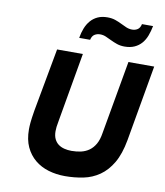

<svg xmlns="http://www.w3.org/2000/svg" viewBox="-99 -1015 954 1108"><g transform="rotate(10 377.5 -460.5)"><path d="M566 -784Q541 -784 521 -791Q501 -798 483.5 -806.5Q466 -815 450 -822Q434 -829 416 -829Q398 -829 383.5 -820Q369 -811 364 -788H300Q305 -819 315.5 -845.5Q326 -872 343 -891.5Q360 -911 384 -922Q408 -933 441 -933Q467 -933 487 -926Q507 -919 524 -910.5Q541 -902 557.5 -895Q574 -888 592 -888Q610 -888 624 -897Q638 -906 643 -929H708Q702 -898 692 -871.5Q682 -845 665 -825.5Q648 -806 623.5 -795Q599 -784 566 -784ZM357 12Q306 12 260.5 -1.5Q215 -15 180.5 -43.5Q146 -72 126 -115Q106 -158 106 -218Q106 -235 108 -257.5Q110 -280 118 -329L186 -700H337L267 -299Q262 -272 260.5 -259.5Q259 -247 259 -234Q259 -207 268 -188.5Q277 -170 292 -159Q307 -148 327 -143Q347 -138 369 -138Q399 -138 425 -144Q451 -150 472 -165Q493 -180 507.5 -205.5Q522 -231 528 -270L604 -700H755L677 -255Q662 -172 631.5 -120Q601 -68 558.5 -38.5Q516 -9 464.5 1.5Q413 12 357 12Z"/></g></svg>

Font: Overpass Heavy
Style: Italic
Weight: 900
Italic angle: -10°
Designer: Delve Withrington, Dave Bailey
Foundry: Delve Fonts
Version: Version 3.000;DELV;Overpass